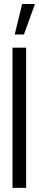

<svg xmlns="http://www.w3.org/2000/svg" viewBox="-20 -916 190 936"><path d="M51.8 -748 87.9 -896.5H150.4L96.7 -748ZM41 0V-683.6H107.4V0Z"/></svg>

Font: Post No Bills Jaffna Medium
Style: Regular
Weight: 500
Designer: Kosala Senevirathne, Siva Puranthara, Lasantha Premarathna, Tharique Azeez
Foundry: Mooniak
Version: Version 1.220 ; ttfautohint (v1.6)